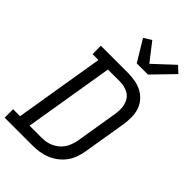

<svg xmlns="http://www.w3.org/2000/svg" viewBox="-299 -1088 1187 1187"><g transform="rotate(45 295.0 -494.5)"><path d="M-10 0V-74H51L148 -662H97L96 -735H334Q367 -735 398.5 -729Q430 -723 457 -708.5Q484 -694 504 -670.5Q524 -647 533.5 -617.5Q543 -588 543 -555.5Q543 -523 538 -490L491 -205Q486 -177 476 -148.5Q466 -120 447.5 -95Q429 -70 404 -51Q379 -32 350.5 -20.5Q322 -9 293 -4.5Q264 0 236 0ZM134 -74H236Q255 -74 275 -77Q295 -80 314.5 -88.5Q334 -97 351 -110.5Q368 -124 380 -141.5Q392 -159 399 -178.5Q406 -198 410 -217L457 -502Q460 -523 460 -543.5Q460 -564 454.5 -583Q449 -602 438.5 -617.5Q428 -633 411 -643Q394 -653 374.5 -657.5Q355 -662 334 -662H231ZM330 -815 246 -954 296 -985 387 -868 517 -989 559 -950 428 -815Z"/></g></svg>

Font: Iosevka Etoile
Style: Italic
Weight: 400
Italic angle: -9°
Designer: Belleve Invis
Foundry: Belleve Invis
Version: Version 22.1.2; ttfautohint (v1.8.4)